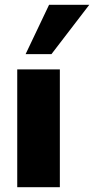

<svg xmlns="http://www.w3.org/2000/svg" viewBox="-20 -782 393 802"><path d="M52 0V-492H230V0ZM195 -556H87L185 -762H353Z"/></svg>

Font: wassup Sans
Style: Black
Weight: 900
Version: Version 2.001